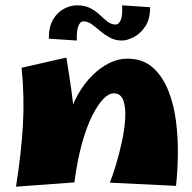

<svg xmlns="http://www.w3.org/2000/svg" viewBox="-20 -685 721 720"><path d="M640 12 392 0Q402 -25 414.5 -66Q427 -107 437 -153Q447 -199 449.5 -240.5Q452 -282 442.5 -308.5Q433 -335 406 -335Q388 -335 367.5 -314Q347 -293 326 -251.5Q305 -210 287.5 -147.5Q270 -85 259 -1L222 -141Q222 -193 235.5 -241Q249 -289 272 -330Q295 -371 325 -401Q355 -431 389 -448Q423 -465 457 -465Q515 -465 552 -432.5Q589 -400 610.5 -347Q632 -294 640 -230.5Q648 -167 647 -103.5Q646 -40 640 12ZM259 -1 40 15Q60 -111 66 -216.5Q72 -322 61 -431L229 -469Q240 -401 248 -344.5Q256 -288 259.5 -235.5Q263 -183 263 -126.5Q263 -70 259 -1ZM268 -533 163 -540Q163 -585 179.5 -612.5Q196 -640 220.5 -652.5Q245 -665 268 -665Q299 -665 319.5 -654Q340 -643 354.5 -629Q369 -615 383 -604Q397 -593 414 -593Q425 -593 432.5 -609Q440 -625 438 -665L543 -658Q543 -613 524.5 -585.5Q506 -558 481 -545.5Q456 -533 438 -533Q412 -533 392 -544Q372 -555 355.5 -569Q339 -583 324 -594Q309 -605 292 -605Q282 -605 274.5 -589Q267 -573 268 -533Z"/></svg>

Font: Marhey
Style: Bold
Weight: 700
Designer: Nur Syamsi & Bustanul Arifin
Foundry: Namelatype
Version: Version 1.000